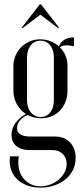

<svg xmlns="http://www.w3.org/2000/svg" viewBox="-20 -682 374 877"><path d="M164.8 175Q199.1 175 228.6 164.8Q258 154.6 279.6 136.7Q301.2 118.8 313.4 93.9Q325.5 69 325.5 39.6Q325.5 -4.9 299.8 -31.6Q274 -58.4 231.8 -58.4H117.6Q87.9 -58.4 72.8 -68.3Q57.8 -78.2 57.8 -96.8Q57.8 -115.5 70.7 -131.6Q83.6 -147.6 106.4 -156.9Q119.8 -149.6 135.5 -145.7Q151.2 -141.8 167.4 -141.8Q193.9 -141.8 216.1 -151.2Q238.4 -160.6 254.3 -177.4Q270.2 -194.1 279.2 -217.1Q288.2 -240.1 288.2 -267.9V-381.6Q288.2 -405.9 279.4 -427.5Q270.6 -449.1 253.6 -465.9Q258.6 -470.2 266.9 -472.6Q275.1 -475 285.8 -475Q294 -475 302.2 -473.8Q310.4 -472.5 318 -470.4V-511.1Q291.5 -511.1 274.1 -500.6Q256.6 -490.1 249 -469.9Q232.5 -485.5 210.1 -494Q187.6 -502.5 163.9 -502.5Q138.1 -502.5 115.8 -492.9Q93.4 -483.2 76.8 -466.6Q60.1 -449.9 50.6 -427.4Q41.1 -405 41.1 -379.4V-269.8Q41.1 -235.9 56.1 -207.6Q71 -179.4 98.5 -161.1Q68 -145 50.2 -119.5Q32.4 -94 32.4 -66.1Q32.4 -34.2 54.4 -15.4Q76.5 3.5 114.4 3.5H219.4Q248.6 3.5 266.6 21.1Q284.5 38.6 284.5 67.4Q284.5 86.9 274.6 105.6Q264.6 124.4 248.3 138.2Q232 152 210.4 160.5Q188.8 169 165.4 169Q138.9 169 118.3 158.4Q97.8 147.9 84.4 129.4Q71 110.9 66 85.9Q61 60.9 66 32H26.2Q21.2 62.9 29.2 88.9Q37.1 114.9 55.5 134.1Q73.9 153.2 101.8 164.1Q129.6 175 164.8 175ZM103.4 -224.4V-419.5Q103.4 -453.8 120.4 -474.9Q137.4 -496.1 165.1 -496.1Q192.2 -496.1 209.1 -475.1Q226 -454 226 -419.5V-224.4Q226 -189.5 209.5 -168.6Q193 -147.8 165.9 -147.8Q137.8 -147.8 120.6 -168.9Q103.4 -190.1 103.4 -224.4ZM78.4 -554.4H84.4L164 -614.8L244.6 -554.4H250.6L167.4 -662.1H161.4Z"/></svg>

Font: Moniqa Black
Style: Regular
Weight: 900
Designer: Rajesh Rajput
Foundry: Rajesh Rajput
Version: Version 1.000